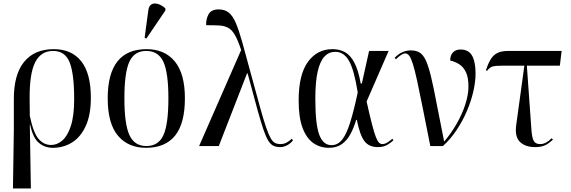

<svg xmlns="http://www.w3.org/2000/svg" viewBox="-20 -823 3216 1082"><path d="M53 239 58 -93V-261Q57 -402 115.5 -474Q174 -546 283 -546Q384 -546 438 -477.5Q492 -409 492 -272Q492 -176 463.5 -113.5Q435 -51 386.5 -20.5Q338 10 277 10Q233 10 199.5 -17.5Q166 -45 150 -120H148L154 239ZM268 -6Q302 -6 331.5 -31.5Q361 -57 379.5 -114Q398 -171 398 -265Q398 -407 372.5 -471.5Q347 -536 279 -536Q211 -536 178.5 -472.5Q146 -409 147 -268L148 -170Q168 -74 197.5 -40Q227 -6 268 -6Z M803 10Q702 10 644.5 -58.5Q587 -127 587 -269Q587 -546 806 -546Q908 -546 965 -477Q1022 -408 1022 -269Q1022 -127 966.5 -58.5Q911 10 803 10ZM805 0Q873 0 901 -61.5Q929 -123 929 -269Q929 -414 900.5 -475Q872 -536 804 -536Q737 -536 709 -475Q681 -414 681 -269Q681 -123 709.5 -61.5Q738 0 805 0ZM805 -606 795 -610 816 -766Q820 -792 835.5 -799.5Q851 -807 872 -800Q893 -793 912 -776V-764Z M1102 0 1339 -541Q1321 -596 1304 -625.5Q1287 -655 1265.5 -666.5Q1244 -678 1214.5 -679.5Q1185 -681 1142 -681Q1140 -714 1155 -742Q1170 -770 1212 -770Q1246 -770 1268.5 -752.5Q1291 -735 1308.5 -694.5Q1326 -654 1345 -586L1449 -206Q1467 -142 1480.5 -103Q1494 -64 1505.5 -44Q1517 -24 1530 -17.5Q1543 -11 1560 -11Q1580 -11 1596 -20Q1612 -29 1624 -41L1631 -32Q1619 -16 1599.5 -5Q1580 6 1558 6Q1536 6 1520 -2Q1504 -10 1491 -31.5Q1478 -53 1464.5 -93Q1451 -133 1433 -197L1375 -411V-409H1372L1213 0Z M1834 10Q1784 10 1745.5 -17Q1707 -44 1685 -102.5Q1663 -161 1663 -257Q1663 -402 1715 -474Q1767 -546 1854 -546Q1893 -546 1923.5 -529.5Q1954 -513 1976.5 -471Q1999 -429 2013 -352H2019L2060 -536H2170L2046 -251Q2064 -170 2076.5 -122Q2089 -74 2098.5 -50Q2108 -26 2116.5 -18.5Q2125 -11 2135 -11Q2150 -11 2166 -22Q2182 -33 2191 -41L2197 -32Q2184 -20 2163 -7Q2142 6 2109 6Q2059 6 2033.5 -28Q2008 -62 1991 -147H1987Q1974 -103 1955 -67.5Q1936 -32 1906.5 -11Q1877 10 1834 10ZM1848 -5Q1884 -5 1908.5 -36.5Q1933 -68 1953.5 -133.5Q1974 -199 1996 -302Q1976 -428 1947 -479.5Q1918 -531 1869 -531Q1834 -531 1809 -505Q1784 -479 1770.5 -421Q1757 -363 1757 -266Q1757 -123 1779 -64Q1801 -5 1848 -5Z M2405 0Q2379 -130 2361 -221Q2343 -312 2330 -371Q2317 -430 2306.5 -463Q2296 -496 2286 -509Q2276 -522 2263 -522Q2245 -522 2211 -489L2204 -497Q2243 -539 2296 -539Q2326 -539 2346 -526Q2366 -513 2380.5 -481Q2395 -449 2409 -391Q2423 -333 2440 -243Q2457 -153 2483 -25Q2523 -72 2554 -126.5Q2585 -181 2602.5 -235.5Q2620 -290 2620 -335Q2620 -385 2606.5 -414.5Q2593 -444 2570 -459.5Q2547 -475 2517 -482Q2517 -511 2532.5 -527.5Q2548 -544 2575 -544Q2621 -544 2640.5 -509Q2660 -474 2660 -409Q2660 -363 2647.5 -308Q2635 -253 2611 -197Q2587 -141 2553 -90Q2519 -39 2476 0Z M2996 6Q2940 6 2910 -23.5Q2880 -53 2889 -118L2935 -453H2815Q2774 -453 2757 -448.5Q2740 -444 2725 -424L2718 -427Q2730 -463 2744.5 -487.5Q2759 -512 2782 -524Q2805 -536 2846 -536H3145L3135 -453H2949L2975 -89Q2978 -48 2987.5 -29.5Q2997 -11 3025 -11Q3056 -11 3089 -44L3096 -36Q3069 -11 3047.5 -2.5Q3026 6 2996 6Z"/></svg>

Font: Noto Serif Display SemiCondensed
Style: Regular
Weight: 400
Width: 4
Designer: Monotype Design Team
Foundry: Monotype Imaging Inc.
Version: Version 2.009